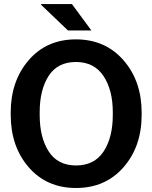

<svg xmlns="http://www.w3.org/2000/svg" viewBox="-20 -915 747 945"><path d="M32.7 0ZM677.2 -350.1Q677.2 -193.8 587.9 -91.8Q498.5 10.3 354 10.3Q210 10.3 121.3 -91.8Q32.7 -193.8 32.7 -350.1V-360.8Q32.7 -516.1 121.1 -618.7Q209.5 -721.2 353.5 -721.2Q498 -721.2 587.6 -618.7Q677.2 -516.1 677.2 -360.8ZM535.2 -361.8Q535.2 -472.2 489.3 -541Q443.4 -609.9 353.5 -609.9Q263.7 -609.9 219.5 -541.5Q175.3 -473.1 175.3 -361.8V-350.1Q175.3 -237.8 220 -169.2Q264.6 -100.6 354 -100.6Q444.3 -100.6 489.7 -169.2Q535.2 -237.8 535.2 -350.1ZM429.7 -765.1H314.5L181.6 -892.1L182.6 -895H334Z"/></svg>

Font: TypoPRO Roboto Slab
Style: Bold
Weight: 700
Designer: Google
Version: Version 1.100263; 2013; ttfautohint (v0.94.20-1c74) -l 8 -r 